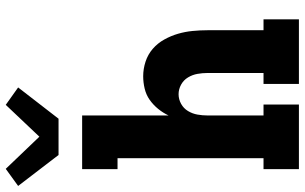

<svg xmlns="http://www.w3.org/2000/svg" viewBox="-222 -822 1034 651"><g transform="rotate(-90 294.5 -497.0)"><path d="M94 -815 -11 -952 47 -994 156 -880 264 -994 323 -952 217 -815ZM46 0V-120H83V-615H46V-735H228V-442Q237 -461 250.5 -477.5Q264 -494 281 -506Q298 -518 319 -523Q340 -528 361 -528Q386 -528 410.5 -520Q435 -512 454 -495.5Q473 -479 485.5 -456.5Q498 -434 505 -410Q512 -386 514.5 -360.5Q517 -335 517 -310V-120H554V0H335V-120H372V-310Q372 -327 369 -344Q366 -361 357 -376Q348 -391 332.5 -399.5Q317 -408 300 -408Q283 -408 267.5 -399.5Q252 -391 243 -376Q234 -361 231 -344Q228 -327 228 -310V-120H265V0Z"/></g></svg>

Font: Iosevka Etoile Heavy
Style: Regular
Weight: 900
Designer: Belleve Invis
Foundry: Belleve Invis
Version: Version 22.1.2; ttfautohint (v1.8.4)